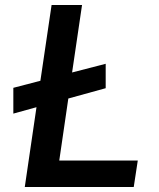

<svg xmlns="http://www.w3.org/2000/svg" viewBox="-20 -743 630 763"><path d="M78.5 0 125 -317 33 -291.5V-394L140.5 -422L185 -723H306L266.5 -455L400 -489.5V-392.5L251.5 -351.5L215.5 -105H527.5L511.5 0Z"/></svg>

Font: Public Sans SemiBold
Style: Italic
Weight: 600
Italic angle: -8°
Designer: The Public Sans project authors (U.S. Web Design System). Libre Franklin designed by Pablo Impallari and Rodrigo Fuenzal
Version: Version 1.007; ttfautohint (v1.8.1) -l 8 -r 50 -G 200 -x 14 